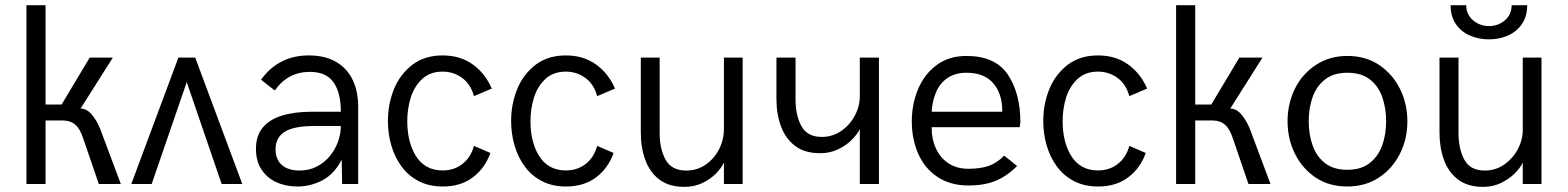

<svg xmlns="http://www.w3.org/2000/svg" viewBox="-20 -710 6051 741"><path d="M446.3 0H361.3L301.3 -175.3Q289.1 -212.9 270.3 -229Q251.5 -245.1 222.2 -245.1H155.8V0H82V-689.9H155.8V-306.6H217.8L326.2 -487.8H415.5L291 -291Q314.9 -291 334.5 -267.6Q354 -244.1 366.7 -212.4Z M915 0H835.4L700.7 -393.1L565.4 0H486.8L668.5 -487.8H733.4Z M967.8 0ZM967.8 0ZM1127.4 9.8Q1082.5 9.8 1046.1 -7.1Q1009.8 -23.9 988.8 -56.4Q967.8 -88.9 967.8 -135.7Q967.8 -186 993.9 -217.5Q1020 -249 1068.4 -263.9Q1116.7 -278.8 1184.1 -278.8H1295.4Q1295.4 -352.1 1267.3 -392.3Q1239.3 -432.6 1175.8 -432.6Q1090.8 -432.6 1040.5 -360.8L987.3 -402.3Q1055.2 -496.1 1171.4 -496.1Q1234.4 -496.1 1276.9 -471.4Q1319.3 -446.8 1340.8 -402.3Q1362.3 -357.9 1362.3 -299.3V0H1300.3L1298.8 -94.2Q1271.5 -39.6 1225.6 -14.9Q1179.7 9.8 1127.4 9.8ZM1135.7 -51.8Q1173.3 -51.8 1203.1 -67.4Q1232.9 -83 1253.4 -108.2Q1273.9 -133.3 1284.7 -163.8Q1295.4 -194.3 1295.4 -223.6H1190.9Q1114.3 -223.6 1078.9 -201.4Q1043.5 -179.2 1043.5 -133.8Q1043.5 -105 1055.7 -86.9Q1067.9 -68.8 1088.6 -60.3Q1109.4 -51.8 1135.7 -51.8Z M1477.1 0ZM1477.1 0ZM1689 9.8Q1636.2 9.8 1596.4 -10.7Q1556.6 -31.2 1530.3 -66.7Q1503.9 -102.1 1490.5 -147.7Q1477.1 -193.4 1477.1 -243.2Q1477.1 -307.6 1500.2 -365.5Q1523.4 -423.3 1573.2 -461.4Q1620.6 -496.1 1688 -496.1Q1756.3 -496.1 1804.7 -461.2Q1853 -426.3 1877.9 -368.2L1809.1 -338.9Q1796.9 -384.8 1763.7 -409.2Q1730.5 -433.6 1688 -433.6Q1640.6 -433.6 1609.9 -405.8Q1578.1 -376 1564.9 -332.5Q1551.8 -289.1 1551.8 -243.2Q1551.8 -164.6 1582.5 -112.3Q1617.7 -52.2 1688 -52.2Q1732.9 -52.2 1765.1 -77.6Q1797.4 -103 1809.1 -147L1872.6 -119.6Q1851.6 -60.5 1804.7 -25.4Q1757.8 9.8 1689 9.8Z M1952.6 0ZM1952.6 0ZM2164.6 9.8Q2111.8 9.8 2072 -10.7Q2032.2 -31.2 2005.9 -66.7Q1979.5 -102.1 1966.1 -147.7Q1952.6 -193.4 1952.6 -243.2Q1952.6 -307.6 1975.8 -365.5Q1999 -423.3 2048.8 -461.4Q2096.2 -496.1 2163.6 -496.1Q2231.9 -496.1 2280.3 -461.2Q2328.6 -426.3 2353.5 -368.2L2284.7 -338.9Q2272.5 -384.8 2239.3 -409.2Q2206.1 -433.6 2163.6 -433.6Q2116.2 -433.6 2085.4 -405.8Q2053.7 -376 2040.5 -332.5Q2027.3 -289.1 2027.3 -243.2Q2027.3 -164.6 2058.1 -112.3Q2093.3 -52.2 2163.6 -52.2Q2208.5 -52.2 2240.7 -77.6Q2272.9 -103 2284.7 -147L2348.1 -119.6Q2327.1 -60.5 2280.3 -25.4Q2233.4 9.8 2164.6 9.8Z M2621.1 11.2Q2562.5 11.2 2525.4 -16.6Q2488.3 -44.4 2470.7 -92Q2453.1 -139.6 2453.1 -198.7V-487.8H2525.9V-195.8Q2525.9 -135.3 2548.8 -93.5Q2571.8 -51.8 2628.4 -51.8Q2669.9 -51.8 2702.9 -74.2Q2735.8 -96.7 2754.9 -133.5Q2773.9 -170.4 2773.9 -213.4V-487.8H2846.2V0H2773.9V-82.5Q2764.2 -61.5 2742.9 -40Q2721.7 -18.6 2690.7 -3.7Q2659.7 11.2 2621.1 11.2Z M3372.1 0H3298.3V-211.4Q3287.6 -190.4 3266.1 -169.2Q3244.6 -147.9 3213.6 -133.3Q3182.6 -118.7 3145.5 -118.7Q3085.9 -118.7 3048.8 -146.7Q3011.7 -174.8 2994.1 -222.2Q2976.6 -269.5 2976.6 -327.6V-487.8H3050.3V-326.2Q3050.3 -264.6 3073 -223.1Q3095.7 -181.6 3151.4 -181.6Q3193.4 -181.6 3226.6 -204.6Q3259.8 -227.5 3279.1 -263.7Q3298.3 -299.8 3298.3 -338.4V-487.8H3372.1Z M3718.3 5.9Q3647.5 5.9 3597.9 -27.3Q3548.3 -60.5 3523.7 -116.9Q3499 -173.3 3499 -241.2Q3499 -308.6 3523.4 -366.5Q3547.9 -424.3 3595.2 -459.2Q3642.6 -494.1 3710 -494.1Q3820.8 -494.1 3869.4 -422.4Q3918 -350.6 3918 -237.8L3915.5 -219.2H3575.7V-215.3Q3575.7 -172.9 3591.3 -138.7Q3607.4 -102.1 3639.6 -80.3Q3671.9 -58.6 3717.3 -58.6Q3763.7 -58.6 3795.9 -69.8Q3828.1 -81.1 3855.5 -109.4L3905.3 -69.3Q3865.2 -29.3 3821.5 -11.7Q3777.8 5.9 3718.3 5.9ZM3848.1 -278.8V-281.7Q3848.1 -348.6 3813.2 -388.9Q3778.3 -429.2 3710 -429.2Q3667.5 -429.2 3637.9 -409.7Q3608.4 -390.1 3593.3 -355.7Q3578.1 -321.3 3575.7 -278.8Z M4006.3 0ZM4006.3 0ZM4218.3 9.8Q4165.5 9.8 4125.7 -10.7Q4085.9 -31.2 4059.6 -66.7Q4033.2 -102.1 4019.8 -147.7Q4006.3 -193.4 4006.3 -243.2Q4006.3 -307.6 4029.5 -365.5Q4052.7 -423.3 4102.5 -461.4Q4149.9 -496.1 4217.3 -496.1Q4285.6 -496.1 4334 -461.2Q4382.3 -426.3 4407.2 -368.2L4338.4 -338.9Q4326.2 -384.8 4293 -409.2Q4259.8 -433.6 4217.3 -433.6Q4169.9 -433.6 4139.2 -405.8Q4107.4 -376 4094.2 -332.5Q4081.1 -289.1 4081.1 -243.2Q4081.1 -164.6 4111.8 -112.3Q4147 -52.2 4217.3 -52.2Q4262.2 -52.2 4294.4 -77.6Q4326.7 -103 4338.4 -147L4401.9 -119.6Q4380.9 -60.5 4334 -25.4Q4287.1 9.8 4218.3 9.8Z M4883.3 0H4798.3L4738.3 -175.3Q4726.1 -212.9 4707.3 -229Q4688.5 -245.1 4659.2 -245.1H4592.8V0H4519V-689.9H4592.8V-306.6H4654.8L4763.2 -487.8H4852.5L4728 -291Q4752 -291 4771.5 -267.6Q4791 -244.1 4803.7 -212.4Z M4949.2 0ZM4949.2 0ZM5179.7 9.8Q5108.9 9.8 5057.1 -25.1Q5005.4 -60.1 4977.3 -117.2Q4949.2 -174.3 4949.2 -242.2Q4949.2 -309.6 4977.3 -367.2Q5005.4 -424.8 5060.1 -460.4Q5112.3 -494.1 5179.7 -494.1Q5251 -494.1 5303 -459Q5355 -423.8 5383.3 -366.5Q5411.6 -309.1 5411.6 -242.2Q5411.6 -173.3 5382.6 -116Q5353.5 -58.6 5301.3 -24.4Q5249 9.8 5179.7 9.8ZM5179.7 -54.7Q5232.4 -54.7 5265.4 -80.1Q5298.3 -105.5 5314 -147.9Q5329.6 -190.4 5329.6 -242.2Q5329.6 -292.5 5314.7 -335.2Q5299.8 -377.9 5266.8 -403.6Q5233.9 -429.2 5179.7 -429.2Q5127.4 -429.2 5094.5 -403.8Q5061.5 -378.4 5046.1 -335.9Q5030.8 -293.5 5030.8 -242.2Q5030.8 -191.4 5045.9 -148.7Q5061 -106 5094 -80.3Q5127 -54.7 5179.7 -54.7Z M5726.6 -558.1Q5686.5 -558.1 5652.8 -572.8Q5619.1 -587.4 5598.9 -616.7Q5578.6 -646 5578.6 -689.9H5638.7Q5638.7 -654.3 5665 -631.8Q5691.4 -609.4 5726.6 -609.4Q5762.2 -609.4 5788.1 -631.8Q5814 -654.3 5814 -689.9H5874Q5874 -647 5854 -617.7Q5834 -588.4 5800.5 -573.2Q5767.1 -558.1 5726.6 -558.1ZM5704.1 11.2Q5645 11.2 5607.9 -16.6Q5570.8 -44.4 5553.2 -92Q5535.6 -139.6 5535.6 -197.8V-487.8H5608.9V-196.8Q5608.9 -135.3 5631.6 -93.5Q5654.3 -51.8 5710 -51.8Q5752.4 -51.8 5785.6 -75.2Q5818.8 -98.6 5837.9 -134.5Q5856.9 -170.4 5856.9 -208.5V-487.8H5929.2V0H5856.9V-82Q5846.2 -60.5 5824.5 -39.3Q5802.7 -18.1 5772 -3.4Q5741.2 11.2 5704.1 11.2Z"/></svg>

Font: Acari Sans
Style: Regular
Weight: 400
Designer: Alfredo Marco Pradil and Stefan Peev
Foundry: Hanken Design Co.
Version: Version 1.045;February 4, 2021;FontCreator 13.0.0.2655 64-bi